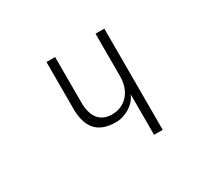

<svg xmlns="http://www.w3.org/2000/svg" viewBox="-139 -903 1278 1173"><g transform="rotate(-30 500.0 -317.0)"><path d="M704 40H643V-247Q635 -225 618.5 -206Q602 -187 580 -173Q558 -159 532.5 -151Q507 -143 481 -143Q430 -143 394.5 -157Q359 -171 337.5 -197.5Q316 -224 306 -260.5Q296 -297 296 -342V-674H357V-352Q357 -319 364 -290.5Q371 -262 386 -241Q401 -220 425.5 -208Q450 -196 485 -196Q521 -196 550 -209.5Q579 -223 599.5 -246.5Q620 -270 631 -302.5Q642 -335 642 -373V-674H704Z"/></g></svg>

Font: NanumGothicCoding
Style: Regular
Weight: 400
Monospace: yes
Designer: Kwon Bruce; Nicolas Noh; Sung-woo Choi; Go-un Cha; Soo-hyun Park;
Foundry: NHN Corporation
Version: Version 2.000;PS 1;hotconv 1.0.49;makeotf.lib2.0.14853